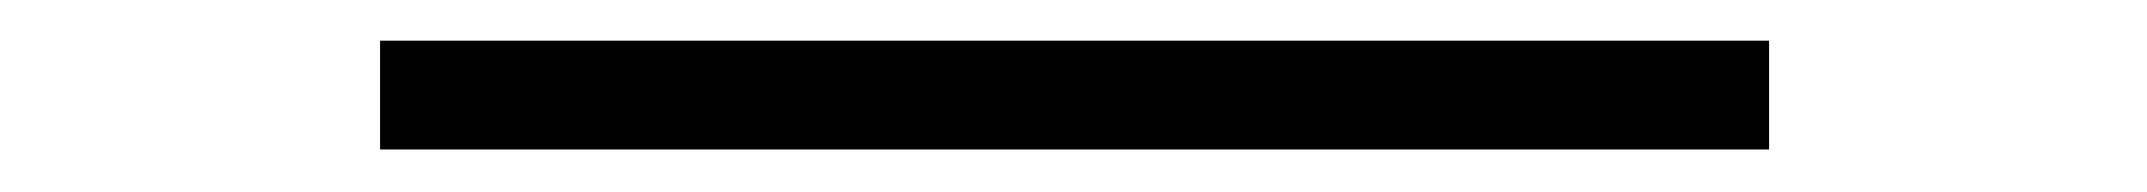

<svg xmlns="http://www.w3.org/2000/svg" viewBox="-20 -506 1040 93"><path d="M164.1 -433.6V-486.3H836.9V-433.6Z"/></svg>

Font: Gothic A1 Light
Style: Regular
Weight: 300
Version: Version 2.50